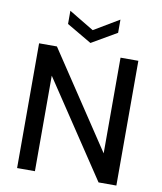

<svg xmlns="http://www.w3.org/2000/svg" viewBox="-97 -984 895 1061"><g transform="rotate(10 351.0 -453.5)"><path d="M72 0V-700H172L529 -163V-700H629V0H529L172 -536V0ZM351 -751 211 -833V-907L351 -823L492 -907V-833Z"/></g></svg>

Font: DMSans_18ptMedium
Style: Regular
Weight: 500
Designer: Colophon Foundry, Jonny Pinhorn
Foundry: Colophon Foundry
Version: Version 4.004;gftools[0.9.30]